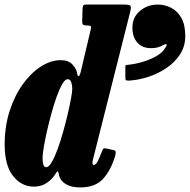

<svg xmlns="http://www.w3.org/2000/svg" viewBox="-20 -800 832 841"><path d="M484 -115.5Q465 -53 430.8 -16Q396.5 21 331.5 21Q292 21 268.2 6.5Q244.5 -8 238.5 -32Q237.5 -37 236.8 -41.2Q236 -45.5 234.5 -48Q231.5 -51.5 228.2 -46.2Q225 -41 220.5 -34.5Q207 -13.5 183.5 2Q160 17.5 128.5 17.5Q74.5 17.5 37.5 -28.8Q0.5 -75 0.5 -166.5Q0.5 -246.5 22.2 -314Q44 -381.5 80 -431.2Q116 -481 159.5 -508.8Q203 -536.5 246 -536.5Q281 -536.5 298.2 -516.5Q315.5 -496.5 317.5 -480.5Q319.5 -465.5 324.2 -466.2Q329 -467 333.5 -485L377 -669Q380 -680.5 377.8 -684.5Q375.5 -688.5 362.5 -688.5H359Q348 -688.5 343.8 -692Q339.5 -695.5 340 -710.5L341.5 -759.5Q342 -771.5 344.5 -775.8Q347 -780 356.5 -780H522Q546 -780 550.8 -775.2Q555.5 -770.5 551 -751L389.5 -110.5Q385 -95 385 -87Q385 -77.5 390.5 -77.5Q400 -77.5 408 -93.5Q416 -109.5 427.5 -139Q431 -149 434.8 -150Q438.5 -151 445.5 -149.5L476 -143Q486 -141 486.8 -134.8Q487.5 -128.5 484 -115.5ZM296.5 -410.5Q296.5 -426 292.2 -439.5Q288 -453 276 -453Q265 -453 252.8 -431.8Q240.5 -410.5 228.2 -376.5Q216 -342.5 205 -302.2Q194 -262 185.2 -223.2Q176.5 -184.5 171.5 -154Q166.5 -123.5 166.5 -109.5Q166 -67.5 182.5 -67.5Q193.5 -67.5 206.2 -89Q219 -110.5 231.8 -145.2Q244.5 -180 256 -220.5Q267.5 -261 276.5 -299.8Q285.5 -338.5 291 -368.2Q296.5 -398 296.5 -410.5ZM560 -678.5Q560 -724.5 593 -752.2Q626 -780 671 -780Q701.5 -780 729 -766.2Q756.5 -752.5 774 -722.2Q791.5 -692 791.5 -642Q791.5 -597.5 769 -562.5Q746.5 -527.5 709.8 -502.5Q673 -477.5 630.2 -463.5Q587.5 -449.5 546.5 -447Q535.5 -446.5 532.2 -448.5Q529 -450.5 529 -462V-506.5Q529 -515 532.5 -515.2Q536 -515.5 543.5 -516.5Q570.5 -519 604 -528.8Q637.5 -538.5 665.5 -554.5Q693.5 -570.5 705 -592.5Q714 -604.5 708.2 -606Q702.5 -607.5 693.5 -602Q683.5 -596 670.8 -592.5Q658 -589 642 -589Q603.5 -589 581.8 -613.2Q560 -637.5 560 -678.5Z"/></svg>

Font: Besley* Condensed Heavy
Style: Italic
Weight: 800
Width: 3
Italic angle: -13°
Designer: Owen Earl
Foundry: indestructible type*
Version: Version 3.000; ttfautohint (v1.8.3)